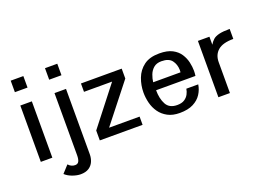

<svg xmlns="http://www.w3.org/2000/svg" viewBox="-114 -918 1917 1392"><g transform="rotate(-20 845.0 -222.0)"><path d="M147.5 0V-434.6H58.6V0ZM152.3 -539.1V-627.9H54.7V-539.1Z M411.1 70.3V-434.6H322.3V43.9Q322.3 75.2 314 91.3Q305.7 107.4 285.2 107.4Q254.9 107.4 233.4 83L182.6 138.7Q206.1 160.2 239.7 171.9Q273.4 183.6 300.8 183.6Q339.8 183.6 364.3 167.5Q388.7 151.4 399.9 125.5Q411.1 99.6 411.1 70.3ZM414.1 -627.9H319.3V-539.1H414.1Z M843.8 0V-63.5H608.4L840.8 -358.4V-434.6H526.4V-370.1H743.2L513.7 -76.2V0Z M1232.4 -263.7H1021.5Q1024.4 -291 1035.2 -319.3Q1045.9 -347.7 1068.4 -367.2Q1090.8 -386.7 1128.9 -386.7Q1185.5 -386.7 1209 -356Q1232.4 -325.2 1233.4 -282.2Q1233.4 -271.5 1232.4 -263.7ZM1323.2 -137.7H1231.4Q1228.5 -117.2 1217.8 -96.7Q1207 -76.2 1186 -62.5Q1165 -48.8 1129.9 -48.8Q1069.3 -48.8 1045.4 -92.8Q1021.5 -136.7 1021.5 -202.1H1325.2Q1328.1 -221.7 1328.1 -241.2Q1328.1 -271.5 1320.3 -306.6Q1312.5 -341.8 1292 -373.5Q1271.5 -405.3 1233.4 -425.3Q1195.3 -445.3 1133.8 -445.3Q1058.6 -445.3 1014.2 -412.1Q969.7 -378.9 949.7 -326.2Q929.7 -273.4 929.7 -216.8Q929.7 -176.8 939.9 -136.2Q950.2 -95.7 973.6 -62.5Q997.1 -29.3 1035.2 -8.8Q1073.2 11.7 1127.9 11.7Q1191.4 11.7 1232.4 -9.3Q1273.4 -30.3 1295.4 -64.5Q1317.4 -98.6 1323.2 -137.7Z M1674.8 -360.4V-437.5Q1622.1 -437.5 1592.3 -430.2Q1562.5 -422.9 1546.4 -408.7Q1530.3 -394.5 1517.6 -373V-434.6H1428.7V0H1517.6V-238.3Q1517.6 -294.9 1555.2 -327.6Q1592.8 -360.4 1674.8 -360.4Z"/></g></svg>

Font: Namkio Khamti Book
Style: Regular
Weight: 500
Designer: Debbi Hosken
Foundry: SIL International
Version: Version 3.917